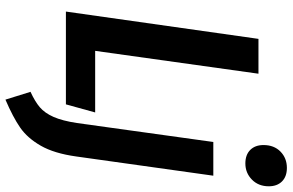

<svg xmlns="http://www.w3.org/2000/svg" viewBox="-200 -632 1050 689"><g transform="rotate(90 324.5 -288.0)"><path d="M245 -691 163 -105H384L355 0H22L120 -691ZM310 127Q345 111 365.5 93.5Q386 76 400 44.5Q414 13 422 -40L490 -529H611L542 -37Q531 42 503.5 90Q476 138 438.5 164Q401 190 338 217ZM501 -709Q501 -747 524.5 -770Q548 -793 583 -793Q614 -793 631.5 -775.5Q649 -758 649 -728Q649 -691 625 -667.5Q601 -644 567 -644Q536 -644 518.5 -661.5Q501 -679 501 -709Z"/></g></svg>

Font: Fira Sans Extra Condensed Medium
Style: Italic
Weight: 500
Width: 3
Italic angle: -8°
Designer: Carrois Corporate & Edenspiekermann AG
Foundry: Carrois Corporate GbR & Edenspiekermann AG
Version: Version 4.203